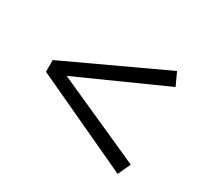

<svg xmlns="http://www.w3.org/2000/svg" viewBox="-100 -585 751 711"><g transform="rotate(30 275.0 -230.0)"><path d="M497 -396 127 -230 497 -64 472 -10 53 -205V-255L472 -450Z"/></g></svg>

Font: EauTestInfant Medium
Style: Regular
Weight: 500
Designer: Christian Thalmann (Catharsis Fonts)
Version: Version 0.001;PS 000.001;hotconv 1.0.88;makeotf.lib2.5.64775